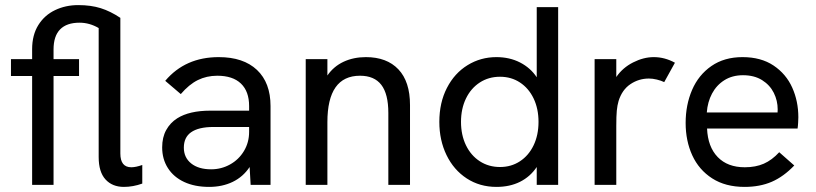

<svg xmlns="http://www.w3.org/2000/svg" viewBox="-20 -725 3200 753"><path d="M367 -109V-615Q331 -636 292 -636Q241.5 -636 215.8 -609.8Q190 -583.5 190 -531V-493H290V-427H190V0H106V-427H23V-493H106V-532Q106 -587.5 130.2 -626.5Q154.5 -665.5 195.8 -685.2Q237 -705 287 -705Q336.5 -705 374.8 -693Q413 -681 452 -655V-123Q452 -69 495 -69Q512.5 -69 538 -78V-5Q501.5 8 466 8Q420.5 8 393.8 -21.2Q367 -50.5 367 -109Z M959 -70Q933.5 -31.5 892.8 -11.8Q852 8 800 8Q744 8 702.5 -11.2Q661 -30.5 638.5 -65.8Q616 -101 616 -147Q616 -186.5 631.8 -215Q647.5 -243.5 675 -261Q722.5 -291 805 -291H957V-309Q957 -366.5 925 -397.2Q893 -428 832 -428Q790.5 -428 756 -411Q721.5 -394 689 -356L628 -408Q706.5 -501 838 -501Q934.5 -501 987.8 -450.8Q1041 -400.5 1041 -309V0H963ZM808 -61Q848 -61 882.2 -80Q916.5 -99 936.8 -132.8Q957 -166.5 957 -208V-227H817Q758.5 -227 729 -206Q701 -186 701 -146Q701 -107 729.8 -84Q758.5 -61 808 -61Z M1179 -493H1264V-429Q1288.5 -464.5 1327.5 -482.8Q1366.5 -501 1415 -501Q1497 -501 1542.5 -453Q1588 -405 1588 -313V0H1503V-282Q1503 -356.5 1475.5 -392.2Q1448 -428 1392 -428Q1264 -428 1264 -246V0H1179Z M1703 -247Q1703 -322.5 1732.8 -380.2Q1762.5 -438 1813.8 -469.5Q1865 -501 1927 -501Q1978.5 -501 2019.5 -480Q2060.5 -459 2085 -422V-697H2169V0H2085V-70Q2059.5 -32 2019.5 -12Q1979.5 8 1927 8Q1861.5 8 1810.5 -25.2Q1759.5 -58.5 1731.2 -116.8Q1703 -175 1703 -247ZM1941 -70Q1985 -70 2019.2 -92.5Q2053.5 -115 2072.8 -155.2Q2092 -195.5 2092 -247Q2092 -298.5 2072.8 -338.8Q2053.5 -379 2019.2 -401.5Q1985 -424 1941 -424Q1896.5 -424 1861.8 -401.5Q1827 -379 1807.5 -338.8Q1788 -298.5 1788 -247Q1788 -195.5 1807.5 -155.2Q1827 -115 1861.8 -92.5Q1896.5 -70 1941 -70Z M2312 -493H2397V-423Q2422 -459.5 2463 -480.2Q2504 -501 2544 -501Q2587 -501 2627 -479L2585 -403Q2572.5 -409 2556 -413Q2539.5 -417 2525 -417Q2485.5 -417 2452.8 -395.2Q2420 -373.5 2406 -329Q2401 -312 2399 -291.2Q2397 -270.5 2397 -231V0H2312Z M2669 -243Q2669 -313.5 2694.2 -372.2Q2719.5 -431 2770 -466Q2820.5 -501 2892 -501Q2964.5 -501 3013.8 -468Q3063 -435 3087 -381.5Q3111 -328 3111 -265Q3111 -257.5 3110.2 -244Q3109.5 -230.5 3108 -221H2753Q2756 -149 2794.8 -109Q2833.5 -69 2901 -69Q2943.5 -69 2975.5 -83Q3007.5 -97 3036 -128L3095 -76Q3053.5 -32.5 3007 -12.2Q2960.5 8 2900 8Q2825 8 2773 -25.5Q2721 -59 2695 -115.8Q2669 -172.5 2669 -243ZM3029.5 -284 3030 -296Q3030 -330 3014.8 -360.8Q2999.5 -391.5 2968.8 -410.8Q2938 -430 2894 -430Q2852 -430 2821 -410.5Q2790 -391 2772.5 -358Q2755 -325 2752 -284Z"/></svg>

Font: HK Grotesk
Style: Regular
Weight: 400
Designer: Alfredo Marco Pradil
Foundry: Hanken Design Co.
Version: Version 3.001